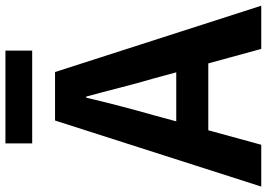

<svg xmlns="http://www.w3.org/2000/svg" viewBox="-158 -804 958 689"><g transform="rotate(-90 320.5 -459.0)"><path d="M146 0 198 -190H438L490 0H645L407 -740H233L-4 0ZM151 -822H484V-918H151ZM230 -305 252 -386C274 -463 296 -547 315 -628H319C341 -548 361 -463 384 -386L406 -305Z"/></g></svg>

Font: Kinto Sans
Style: Bold
Weight: 700
Designer: Authors: Ryoko NISHIZUKA  (kana & ideographs); Paul D. Hunt (Latin, Greek & Cyrillic); Wenlong ZHANG  (bopomofo); Sandol
Foundry: Adobe Systems Incorporated, ookami Inc.
Version: Version 0.001